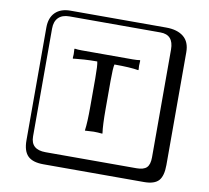

<svg xmlns="http://www.w3.org/2000/svg" viewBox="-99 -865 1297 1189"><g transform="rotate(10 550.0 -271.0)"><path d="M473 -368Q473 -451 467 -473Q422 -473 384.5 -470.5Q347 -468 332 -466L316 -464L314 -467Q317 -488 314 -524L316 -527Q334 -524 360 -524H682Q708 -524 726 -527L728 -524Q725 -488 728 -467L726 -464Q676 -473 575 -473Q569 -451 569 -368V-191Q569 -90 576 -41L575 -38Q546 -41 521 -41L466 -38V-41Q473 -88 473 -191ZM249 -718Q204 -718 180 -694Q156 -670 156 -625V53Q156 136 249 136H821Q866 136 885 117Q904 98 904 53V-625Q904 -718 821 -718ZM1000 84Q1000 153 973.5 182.5Q947 212 881 212H249Q181 212 150.5 181.5Q120 151 120 84V-625Q120 -687 154 -720.5Q188 -754 249 -754H851Q921 -754 960.5 -722Q1000 -690 1000 -625Z"/></g></svg>

Font: Libertinus Keyboard
Style: Regular
Weight: 700
Designer: Philipp H. Poll
Foundry: Khaled Hosny
Version: Version 6.7